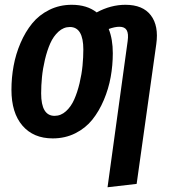

<svg xmlns="http://www.w3.org/2000/svg" viewBox="-20 -563 710 802"><path d="M503.9 -543Q576.7 -543 610.1 -499Q643.6 -455.1 632.8 -378.9L550.8 205.1L429.2 219.2L513.2 -391.1Q517.6 -422.4 509.3 -436.8Q501 -451.2 479 -451.2Q459.5 -451.2 434.1 -441.9Q451.2 -399.4 451.2 -340.8Q451.2 -290.5 442.4 -241.5Q433.6 -192.4 413.8 -145.5Q394 -98.6 365.7 -63.2Q337.4 -27.8 294.7 -6.3Q252 15.1 200.2 15.1Q119.6 15.1 73.7 -38.3Q27.8 -91.8 27.8 -188Q27.8 -238.8 36.9 -288.1Q45.9 -337.4 65.9 -383.8Q85.9 -430.2 114.5 -465.3Q143.1 -500.5 185.8 -521.7Q228.5 -543 279.8 -543Q343.3 -543 383.8 -511.2Q442.9 -543 503.9 -543ZM208 -79.1Q234.4 -79.1 255.6 -98.4Q276.9 -117.7 290 -147.5Q303.2 -177.2 312.3 -215.3Q321.3 -253.4 324.7 -288.6Q328.1 -323.7 328.1 -356Q328.1 -450.2 272 -450.2Q245.6 -450.2 224.4 -430.9Q203.1 -411.6 189.9 -381.8Q176.8 -352.1 167.7 -314Q158.7 -275.9 155.3 -240.7Q151.9 -205.6 151.9 -172.9Q151.9 -79.1 208 -79.1Z"/></svg>

Font: Fira Sans Compressed Medium
Style: Italic
Weight: 500
Width: 3
Italic angle: -8°
Designer: Carrois Corporate & Edenspiekermann AG
Foundry: Carrois Corporate GbR & Edenspiekermann AG
Version: Version 4.203;PS 004.203;hotconv 1.0.88;makeotf.lib2.5.64775